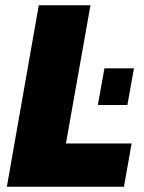

<svg xmlns="http://www.w3.org/2000/svg" viewBox="-20 -708 546 728"><path d="M6 0 127 -688H323L230 -164H479L450 0ZM351 -310 376 -449H488L463 -310Z"/></svg>

Font: Archivo Condensed Black
Style: Italic
Weight: 900
Width: 3
Italic angle: -10°
Designer: Hector Gatti
Foundry: Omnibus-Type
Version: Version 2.001